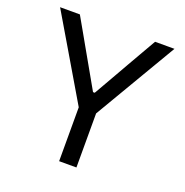

<svg xmlns="http://www.w3.org/2000/svg" viewBox="-128 -829 908 944"><g transform="rotate(20 326.0 -356.5)"><path d="M284 -278.5 128.5 -542Q103.5 -584 80.5 -623.2Q57.5 -662.5 27.5 -713H131Q158.5 -665 178 -630.5Q197.5 -596 215 -565.2Q232.5 -534.5 253.5 -497.5L322.5 -376H331.5L398.5 -493Q421 -532.5 439.2 -564.5Q457.5 -596.5 477.5 -631.2Q497.5 -666 524.5 -713H626Q600.5 -669.5 575.2 -626.8Q550 -584 525.5 -542.5L370 -278.5ZM282 0Q282 -59.5 282 -114.5Q282 -169.5 282 -235.5V-354H372.5V-235.5Q372.5 -169.5 372.5 -114.5Q372.5 -59.5 372.5 0Z"/></g></svg>

Font: Commissioner Thin
Style: Regular
Weight: 400
Version: Version 1.000